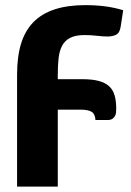

<svg xmlns="http://www.w3.org/2000/svg" viewBox="-20 -546 500 731"><path d="M45 -262Q45 -330 60.2 -379.8Q75.5 -429.5 107.5 -462Q139.5 -494.5 188.8 -510.5Q238 -526.5 305.5 -526.5Q345 -526.5 381 -521.8Q417 -517 449 -507L439.5 -445Q436 -421 422.5 -414Q409 -407 390 -407Q372.5 -407 348.8 -409.8Q325 -412.5 302 -412.5Q268 -412.5 247.8 -402.2Q227.5 -392 217 -372.8Q206.5 -353.5 203.2 -325.5Q200 -297.5 200 -262V-244.5H293.5Q330.5 -244.5 355.2 -238Q380 -231.5 395 -218Q410 -204.5 416.2 -183.2Q422.5 -162 422.5 -132Q422.5 -125 421.8 -117.5Q421 -110 417.5 -103.8Q414 -97.5 407.2 -93.2Q400.5 -89 388 -89H343.5Q342 -112.5 328.5 -120.5Q315 -128.5 287.5 -128.5H200V164.5H45Z"/></svg>

Font: Lato 2
Style: Regular
Weight: 900
Designer: Lukasz Dziedzic with Adam Twardoch and Botio Nikoltchev
Foundry: tyPoland Lukasz Dziedzic
Version: Version 2.015; 2015-08-06; http://www.latofonts.com/